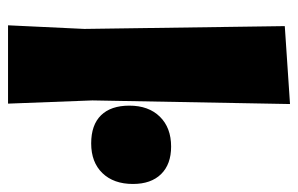

<svg xmlns="http://www.w3.org/2000/svg" viewBox="-152 -590 742 478"><g transform="rotate(90 219.0 -351.0)"><path d="M239 -702 230 -210 238 0H43L52 -190L45 -689ZM345 -406Q389 -406 413.5 -381Q438 -356 438 -311Q438 -263 411 -235Q384 -207 337 -207Q291 -207 267 -231.5Q243 -256 243 -302Q243 -350 270.5 -378Q298 -406 345 -406Z"/></g></svg>

Font: Alegreya Sans Black
Style: Regular
Weight: 900
Designer: Juan Pablo del Peral
Foundry: Huerta Tipografica
Version: Version 2.007